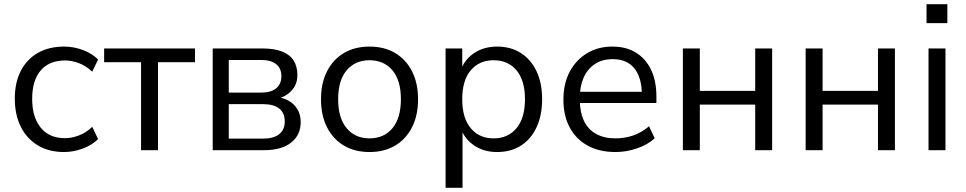

<svg xmlns="http://www.w3.org/2000/svg" viewBox="-20 -718 4621 918"><path d="M286.9 8.9Q214.1 8.9 161.1 -22.8Q108.1 -54.6 79.4 -112.1Q50.8 -169.5 50.8 -246.5Q50.8 -323.4 79.4 -379.1Q108.1 -434.8 161.1 -465.1Q214.1 -495.3 286.9 -495.3Q332.3 -495.3 376.2 -479Q420 -462.6 449 -433.5L421 -375.1Q391.8 -402.9 357.5 -416Q323.1 -429 291.5 -429Q215.9 -429 174.8 -381.4Q133.8 -333.7 133.8 -245.5Q133.8 -157.7 174.8 -107.5Q215.9 -57.3 291.5 -57.3Q322.6 -57.3 357.2 -70.4Q391.8 -83.4 421 -111.7L449 -52.8Q420 -24.2 375.4 -7.6Q330.7 8.9 286.9 8.9Z M654.4 0V-420.7H477.9V-486.3H912.4V-420.7H735.4V0Z M997 0V-486.3H1234Q1291.7 -486.3 1328.8 -471.6Q1365.9 -456.9 1383.9 -428.6Q1401.9 -400.4 1401.9 -358.3Q1401.9 -311.8 1369.6 -280.1Q1337.3 -248.3 1284.8 -242.3V-255.3Q1326.1 -254.3 1355.9 -238.6Q1385.7 -222.9 1401.8 -196.1Q1417.8 -169.3 1417.8 -134.3Q1417.8 -72.4 1372 -36.2Q1326.1 0 1242 0ZM1073.8 -55.3H1238.9Q1288.4 -55.3 1314.9 -76.5Q1341.5 -97.7 1341.5 -137.6Q1341.5 -178.1 1314.9 -199Q1288.4 -220 1238.9 -220H1073.8ZM1073.8 -275.3H1230.5Q1275.5 -275.3 1300.5 -296Q1325.5 -316.8 1325.5 -353.7Q1325.5 -391.1 1300.5 -411.1Q1275.5 -431.1 1230.5 -431.1H1073.8Z M1746.8 8.9Q1676.1 8.9 1624.1 -22.1Q1572.1 -53.1 1543.4 -109.8Q1514.8 -166.5 1514.8 -243.4Q1514.8 -320.3 1543.4 -376.8Q1572.1 -433.3 1624.1 -464.3Q1676.1 -495.3 1746.8 -495.3Q1817.6 -495.3 1869.6 -464.3Q1921.6 -433.3 1950.2 -376.7Q1978.8 -320.2 1978.8 -243.4Q1978.8 -166.5 1950.2 -109.8Q1921.6 -53.1 1869.6 -22.1Q1817.6 8.9 1746.8 8.9ZM1746.6 -56.4Q1815.5 -56.4 1856.2 -104.8Q1896.8 -153.3 1896.8 -243.6Q1896.8 -334 1856.2 -382Q1815.5 -430 1746.6 -430Q1678.6 -430 1637.7 -382Q1596.8 -334 1596.8 -243.6Q1596.8 -153.3 1637.7 -104.8Q1678.6 -56.4 1746.6 -56.4Z M2110.5 180V-486.3H2190.1V-371.2H2179.5Q2195.6 -428 2243.2 -461.6Q2290.7 -495.3 2357 -495.3Q2422 -495.3 2470.3 -464.6Q2518.5 -433.8 2545.2 -377.6Q2572 -321.3 2572 -243.4Q2572 -166.5 2545.5 -109.5Q2519 -52.5 2470.8 -21.8Q2422.5 8.9 2357 8.9Q2291.2 8.9 2243.9 -24.7Q2196.5 -58.4 2180 -113.8H2191.5V180ZM2340 -56.4Q2408.7 -56.4 2449.3 -104.8Q2490 -153.3 2490 -243.4Q2490 -334 2449.3 -382Q2408.7 -430 2340 -430Q2271.8 -430 2230.9 -382Q2190 -334 2190 -243.4Q2190 -153.3 2230.9 -104.8Q2271.8 -56.4 2340 -56.4Z M2923.3 8.9Q2846.1 8.9 2790.3 -21.5Q2734.6 -52 2704.2 -108.2Q2673.8 -164.4 2673.8 -241.9Q2673.8 -317.9 2703.7 -374.6Q2733.7 -431.3 2786.5 -463.3Q2839.3 -495.3 2907.7 -495.3Q2974 -495.3 3020.8 -466.3Q3067.6 -437.4 3093 -384.3Q3118.4 -331.1 3118.4 -256.7V-225.5H2735.6V-279H3065.4L3048.8 -265.6Q3048.8 -345.8 3013.5 -390.5Q2978.2 -435.2 2909.5 -435.2Q2859 -435.2 2823.7 -411.5Q2788.4 -387.7 2770.2 -346.1Q2752.1 -304.5 2752.1 -249.7V-243.8Q2752.1 -182.9 2771.7 -141.1Q2791.4 -99.3 2829.9 -77.8Q2868.4 -56.4 2923.2 -56.4Q2966.3 -56.4 3006.5 -69.9Q3046.7 -83.5 3083.3 -114.2L3110.4 -56.7Q3077.5 -26.7 3026.6 -8.9Q2975.7 8.9 2923.3 8.9Z M3245 0V-486.3H3326V-283.6H3590.8V-486.3H3671.8V0H3590.8V-217.9H3326V0Z M3832 0V-486.3H3913V-283.6H4177.8V-486.3H4258.8V0H4177.8V-217.9H3913V0Z M4409.9 -607.3V-698H4509.6V-607.3ZM4419.5 0V-486.3H4500.5V0Z"/></svg>

Font: Nunito Sans 12pt ExtraLight
Style: Regular
Weight: 200
Designer: Vernon Adams
Foundry: Vernon Adams
Version: Version 3.101;gftools[0.9.27]